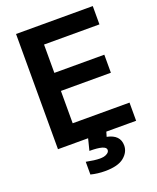

<svg xmlns="http://www.w3.org/2000/svg" viewBox="-181 -891 1007 1231"><g transform="rotate(-20 322.5 -275.5)"><path d="M82 0V-786.1H605.5V-661.1H227.5V-467.8H568.4V-344.7H227.5V-124H615.2V0ZM221.7 136.7Q280.3 148.4 314.5 148.4Q328.1 148.4 341.3 146Q354.5 143.6 367.2 134.8Q379.9 126 379.9 112.3Q379.9 79.1 267.6 79.1L292 -17.6H417L402.3 32.2Q489.3 49.8 489.3 122.1Q489.3 168 448.2 201.7Q407.2 235.4 318.4 235.4Q268.6 235.4 221.7 223.6Z"/></g></svg>

Font: Gothic A1 ExtraBold
Style: Regular
Weight: 800
Designer: HanYang I&C Co.,Ltd.
Foundry: HanYang I&C Co.,Ltd.
Version: Version 2.50